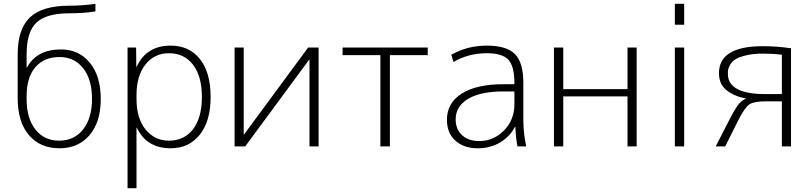

<svg xmlns="http://www.w3.org/2000/svg" viewBox="-20 -770 4259 1010"><path d="M73 -483Q73 -618 138 -679Q203 -740 345 -740Q416 -740 482 -750V-710Q419 -700 345 -700Q223 -700 171.5 -651Q120 -602 120 -485V-415H122Q173 -510 301 -510Q395 -510 452.5 -440Q510 -370 510 -250Q510 -128 451 -59Q392 10 293 10Q191 10 132 -59.5Q73 -129 73 -253ZM293 -470Q212 -470 166 -416.5Q120 -363 120 -265V-248Q120 -147 166.5 -88.5Q213 -30 291 -30Q370 -30 417 -89Q464 -148 464 -250Q464 -352 417.5 -411Q371 -470 293 -470Z M878 10Q751 10 700 -98H698V220H651V-520H696L697 -419H699Q750 -530 878 -530Q976 -530 1032 -459Q1088 -388 1088 -260Q1088 -133 1031 -61.5Q974 10 878 10ZM869 -490Q792 -490 745 -430.5Q698 -371 698 -268V-252Q698 -147 746 -88.5Q794 -30 869 -30Q949 -30 995.5 -90.5Q1042 -151 1042 -260Q1042 -369 995.5 -429.5Q949 -490 869 -490Z M1262 -63H1264L1601 -520H1656V0H1608V-457H1607L1270 0H1214V-520H1262Z M2230 -480H2031V0H1981V-480H1782V-520H2230Z M2541 -530Q2645 -530 2689 -485.5Q2733 -441 2733 -333V-140Q2733 -70 2748 0H2702Q2693 -46 2691 -103H2689Q2662 -51 2610.5 -20.5Q2559 10 2493 10Q2419 10 2375 -30.5Q2331 -71 2331 -140Q2331 -228 2408.5 -277.5Q2486 -327 2629 -327H2686V-332Q2686 -421 2654.5 -455.5Q2623 -490 2541 -490Q2444 -490 2366 -444L2354 -482Q2438 -530 2541 -530ZM2377 -142Q2377 -90 2410.5 -59Q2444 -28 2501 -28Q2576 -28 2631 -83.5Q2686 -139 2686 -222V-289H2629Q2508 -289 2442.5 -250Q2377 -211 2377 -142Z M2943 -263V0H2894V-520H2943V-301H3281V-520H3329V0H3281V-263Z M3530 0V-520H3579V0ZM3530 -640V-750H3579V-640Z M3904 -252Q3843 -263 3802.5 -295Q3762 -327 3762 -385Q3762 -527 3993 -527Q4069 -527 4141 -516V0H4093V-237H4010Q3947 -237 3923 -221.5Q3899 -206 3866 -142L3795 0H3745L3821 -148Q3848 -200 3865.5 -221.5Q3883 -243 3904 -251ZM4093 -275V-482Q4045 -488 3994 -488Q3942 -488 3905 -479Q3868 -470 3850 -459Q3832 -448 3822 -431Q3812 -414 3810.5 -404Q3809 -394 3809 -381Q3809 -275 4008 -275Z"/></svg>

Font: M PLUS 1p Light
Style: Regular
Weight: 300
Version: Version 1.061